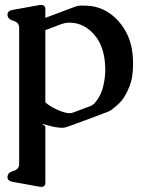

<svg xmlns="http://www.w3.org/2000/svg" viewBox="-20 -486 573 763"><path d="M56.2 -375Q56.2 -397 33 -403.3Q9.8 -409.7 9.8 -428.2Q9.8 -442.4 28.3 -446.3L138.7 -466.3H142.1Q160.2 -466.3 160.2 -450.7V-415L273.4 -457.5Q289.6 -463.9 303.2 -463.9Q316.4 -463.9 324.2 -463.4Q396.5 -460.9 448.7 -404.3Q499 -349.1 506.8 -271.5Q508.8 -251.5 508.8 -232.4Q508.8 -207 505.4 -183.6Q499 -141.1 473.1 -99.6Q459 -76.7 428.2 -53.7Q417.5 -44.4 401.4 -39.1Q363.3 -24.4 325 -10.3Q286.6 3.9 248.5 17.6Q236.3 22 225.6 22Q205.6 21 186.8 16.6Q168 12.2 147.9 6.3Q147.5 5.9 147 5.9V6.3Q147 6.8 160.2 16.1V240.7Q160.2 256.8 143.1 256.8Q139.2 256.8 136.7 255.9L28.3 236.3Q9.8 232.4 9.8 218.3Q9.8 199.7 33 193.4Q56.2 187 56.2 165ZM160.2 -366.2V-79.6Q174.8 -65.4 204.6 -51.3Q234.4 -37.1 256.3 -36.1Q263.2 -36.1 271.5 -39.1Q310.5 -53.2 339.4 -64.5Q347.2 -67.4 353.5 -73.7Q380.9 -102.5 390.6 -145Q398.4 -178.2 398.4 -210.4Q398.4 -221.2 397.5 -231.9Q392.6 -297.4 362.3 -338.4Q332.5 -378.9 289.1 -391.6Q273.4 -396 256.3 -396Q251 -396 246.1 -395.5Q237.8 -394.5 224.6 -390.6Q214.4 -386.2 190.9 -377.7Q167.5 -369.1 160.2 -366.2Z"/></svg>

Font: Caudex
Style: Bold
Weight: 700
Version: Version 1.01